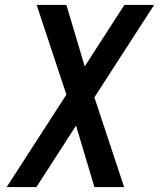

<svg xmlns="http://www.w3.org/2000/svg" viewBox="-20 -755 642 775"><path d="M7 0 248 -373 128 -735H248L322 -487L482 -735H602L361 -362L481 0H361L287 -248L127 0Z"/></svg>

Font: Iosevka Aile Semibold
Style: Italic
Weight: 600
Italic angle: -9°
Designer: Belleve Invis
Foundry: Belleve Invis
Version: Version 31.1.0; ttfautohint (v1.8.4)